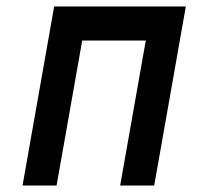

<svg xmlns="http://www.w3.org/2000/svg" viewBox="-20 -572 640 592"><path d="M147 -552H553L455.5 0H350.5L429.5 -447H233.5L154.5 0H49.5Z"/></svg>

Font: JuliaMono BoldItalic
Style: Regular
Weight: 700
Italic angle: -9°
Monospace: yes
Designer: cormullion
Foundry: corm
Version: Version 0.049; ttfautohint (v1.8.4)